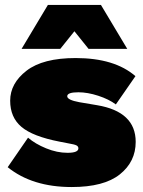

<svg xmlns="http://www.w3.org/2000/svg" viewBox="-20 -744 578 774"><path d="M493 -547H337L280 -618L223 -547H67L173 -724H387ZM269 10Q110 10 11 -70L93 -189Q122 -164 166 -146Q210 -128 252 -128Q296 -128 296 -146Q296 -154 288 -158Q280 -162 256 -166L220 -173Q112 -194 66.5 -232.5Q21 -271 21 -338Q21 -408 87 -459Q153 -510 285 -510Q442 -510 526 -437L447 -323Q419 -344 376 -358Q333 -372 296 -372Q251 -372 251 -356Q251 -341 300 -332L371 -320Q527 -294 527 -172Q527 -92 463 -41Q399 10 269 10Z"/></svg>

Font: Elaine Sans Black
Style: Regular
Weight: 900
Designer: Wei Huang
Foundry: Wei Huang
Version: Version 2.001;December 24, 2019;FontCreator 12.0.0.2547 64-b